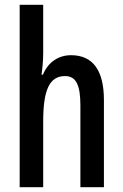

<svg xmlns="http://www.w3.org/2000/svg" viewBox="-20 -780 513 800"><path d="M160 -561V-760H62V0H160V-274C160 -403 185 -463 251 -463C297 -463 315 -426 315 -340V0H413V-363C413 -484 369 -550 276 -550C224 -550 180 -521 159 -469H153C157 -497 160 -528 160 -561Z"/></svg>

Font: Noto Sans Bengali ExtraCondensed Medium
Style: Regular
Weight: 500
Width: 2
Designer: Joana Ranito - Universal Thirst; Jelle Bosma - Monotype Design Team
Foundry: Universal Thirst ehf.
Version: Version 3.000